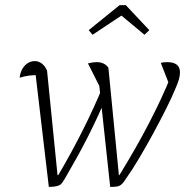

<svg xmlns="http://www.w3.org/2000/svg" viewBox="-20 -725 724 751"><path d="M411 6 365 -421 376 -374 324 -477Q344 -482 358 -482Q389 -482 404 -460L445 -40H447Q513 -147 563.5 -244.5Q614 -342 648 -426L646 -384L609 -479Q618 -482 634 -482Q659 -482 671.5 -472Q684 -462 684 -442Q684 -419 669 -385Q654 -348 630.5 -301Q607 -254 579.5 -203.5Q552 -153 524.5 -106.5Q497 -60 472 -25Q465 -14 459.5 -8Q454 -2 448.5 1Q443 4 434.5 5Q426 6 411 6ZM171 6 116 -461 139 -431Q115 -432 95 -429.5Q75 -427 57 -421Q59 -441 67.5 -455.5Q76 -470 88.5 -478Q101 -486 116 -486Q131 -486 143.5 -476.5Q156 -467 164 -449L205 -40H208Q262 -132 306 -220Q350 -308 384 -391L398 -351Q384 -317 365 -275.5Q346 -234 324 -190.5Q302 -147 278.5 -105Q255 -63 233 -25Q227 -16 223 -10Q219 -4 213 -1Q207 2 197 4Q187 6 171 6ZM472 -705 564 -607 545 -589 455 -664 342 -589 327 -607 448 -705Z"/></svg>

Font: Piazzolla Thin Thin
Style: Italic
Weight: 250
Italic angle: -11.3°
Version: Version 2.005